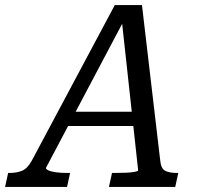

<svg xmlns="http://www.w3.org/2000/svg" viewBox="-76 -736 793 756"><path d="M196 -296H464L463 -240H172ZM402 -670 417 -665 105 -75Q104 -70 115 -65Q126 -60 145.5 -57.5Q165 -55 188 -55H200L188 0H-56L-44 -55H-38Q-10 -55 11.5 -64Q33 -73 50 -105L376 -716H483L555 -103Q558 -72 574.5 -63.5Q591 -55 621 -55H626L614 0H353L365 -55H378Q402 -55 422 -56Q442 -57 455 -59.5Q468 -62 468 -65Z"/></svg>

Font: Roboto Serif
Style: Italic
Weight: 400
Italic angle: -10°
Designer: Greg Gazdowicz
Foundry: Commercial Type
Version: Version 1.008